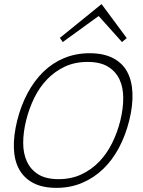

<svg xmlns="http://www.w3.org/2000/svg" viewBox="-20 -897 690 927"><path d="M592 -713 569 -694 457 -819 454 -818 283 -694 269 -714 470 -877 472 -875ZM604 -315Q586 -243 554 -183Q522 -123 477.5 -80.5Q433 -38 376.5 -14Q320 10 253 10Q185 10 140.5 -13.5Q96 -37 72.5 -79.5Q49 -122 47 -182Q45 -242 63 -315Q81 -387 113 -447Q145 -507 189 -550Q233 -593 289.5 -616.5Q346 -640 413 -640Q480 -640 525.5 -616.5Q571 -593 594 -550.5Q617 -508 619.5 -448Q622 -388 604 -315ZM561 -315Q575 -372 575 -423.5Q575 -475 557 -513.5Q539 -552 501.5 -575Q464 -598 403 -598Q341 -598 292.5 -575Q244 -552 207 -513.5Q170 -475 145 -423.5Q120 -372 106 -315Q92 -258 92 -207Q92 -156 110 -117Q128 -78 165 -55Q202 -32 263 -32Q324 -32 373 -55Q422 -78 459 -116.5Q496 -155 521.5 -206.5Q547 -258 561 -315Z"/></svg>

Font: TypoPRO Sinkin Sans
Style: 200 X Light Italic
Weight: 200
Italic angle: -112°
Designer: Keith Bates
Foundry: K-Type
Version: Sinkin Sans (version 1.0)  by Keith Bates   •   © 2014   www